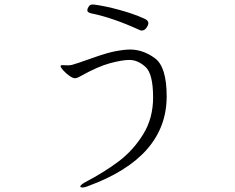

<svg xmlns="http://www.w3.org/2000/svg" viewBox="-20 -768 1040 849"><path d="M615 -687Q636 -679 636 -666Q636 -657 627.5 -645Q619 -633 607 -633Q601 -633 598 -635Q478 -690 383 -709Q366 -713 366 -723Q366 -729 372 -738.5Q378 -748 388 -748H394Q443 -742 507 -724.5Q571 -707 615 -687ZM250 -479Q252 -480 257 -480L280 -479Q287 -479 298 -481Q320 -487 373 -506Q420 -523 453 -532.5Q486 -542 525 -547Q544 -549 555 -549Q612 -549 664.5 -511Q717 -473 717 -342Q717 -72 369 55Q355 61 346 61Q335 61 335 57Q335 50 356 38Q442 -7 505.5 -55Q569 -103 613 -174Q657 -245 657 -337Q657 -442 623 -472.5Q589 -503 552 -503Q521 -503 466.5 -488.5Q412 -474 334 -430Q332 -429 325 -425.5Q318 -422 311 -422Q302 -422 286.5 -433Q271 -444 259.5 -457Q248 -470 248 -475Q248 -478 250 -479Z"/></svg>

Font: JyunsaiKaai Light
Style: Regular
Weight: 300
Designer: Fontworks Inc.
Version: Version 0.030;April 7, 2024;FontCreator 14.0.0.2901 64-bit